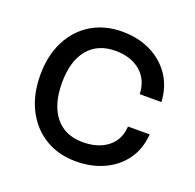

<svg xmlns="http://www.w3.org/2000/svg" viewBox="-99 -615 740 728"><g transform="rotate(20 271.5 -250.5)"><path d="M39.4 -252Q39.4 -173.3 69.3 -114.2Q99.3 -55.1 152.7 -22.4Q206.1 10.4 276.7 10.4Q340.5 10.4 390.6 -12.9Q440.7 -36.1 471.4 -79.1Q502 -122 506.2 -181.5H418.8Q415.8 -127.1 377.1 -97Q338.5 -66.9 276.7 -66.9Q205.7 -66.9 166.3 -115.5Q126.9 -164.1 126.9 -252Q126.9 -339.3 166.1 -387.2Q205.4 -435.1 276.7 -435.1Q339 -435.1 377.7 -402.6Q416.4 -370.1 418.8 -311.9H506.2Q502.9 -373.1 472.4 -418Q442 -462.9 391.3 -487.6Q340.6 -512.4 276.7 -512.4Q206 -512.4 152.6 -480.1Q99.1 -447.7 69.3 -389.2Q39.4 -330.6 39.4 -252Z"/></g></svg>

Font: Overused Grotesk Light
Style: Regular
Weight: 300
Designer: RandomMaerks
Version: Version 0.005